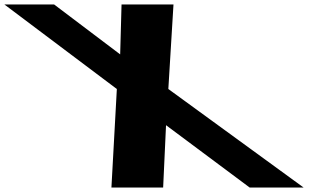

<svg xmlns="http://www.w3.org/2000/svg" viewBox="-447 -845 1443 865"><path d="M921 0 311.4 -444 334.6 -825H100.6L94.4 -600L-203.4 -825H-427.4L79.4 -444L55 0H288L301 -281L678 0Z"/></svg>

Font: Hussar
Style: BdOpOblSeven
Weight: 700
Foundry: Cannot Into Space Fonts
Version: Version 2.00